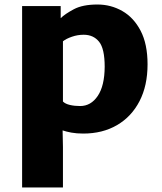

<svg xmlns="http://www.w3.org/2000/svg" viewBox="-20 -584 716 851"><path d="M78 247V-557H249V-503.5Q268.5 -522.5 307.5 -543.2Q346.5 -564 412 -564Q471.5 -564 522 -535.2Q572.5 -506.5 603.2 -447.8Q634 -389 634 -299Q634 -204.5 598.5 -135.8Q563 -67 498.8 -29.5Q434.5 8 349 8Q319.5 8 296.5 3.8Q273.5 -0.5 257.5 -6L259 68V247ZM259 -134Q269.5 -123.5 290 -118.8Q310.5 -114 335 -114Q383 -114 413.2 -158.8Q443.5 -203.5 444 -288Q444 -368.5 419 -399.2Q394 -430 351 -430Q324 -430 298.8 -421.2Q273.5 -412.5 259 -401Z"/></svg>

Font: Merriweather Sans Black
Style: Regular
Weight: 900
Designer: Eben Sorkin
Foundry: Eben Sorkin
Version: Version 1.008; ttfautohint (v1.7.19-72a1) -l 8 -r 50 -G 200 